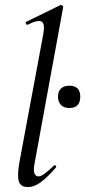

<svg xmlns="http://www.w3.org/2000/svg" viewBox="-20 -746 344 775"><path d="M260 -310Q238 -310 226 -322.5Q214 -335 214 -356Q214 -377 226 -388.5Q238 -400 260 -400Q304 -400 304 -356Q304 -310 260 -310ZM92 9Q63 9 56 -14Q49 -37 58 -89L155 -610Q162 -649 148.5 -658.5Q135 -668 91 -646Q87 -645 84.5 -651Q82 -657 86 -658L223 -725Q228 -727 232 -723Q236 -719 235 -717L120 -89Q114 -59 119 -46.5Q124 -34 135 -34Q146 -34 161.5 -46Q177 -58 197 -77Q201 -81 205 -77Q209 -73 205 -69Q173 -32 146 -11.5Q119 9 92 9Z"/></svg>

Font: Cormorant Light Medium
Style: Italic
Weight: 500
Italic angle: -10°
Version: Version 4.000